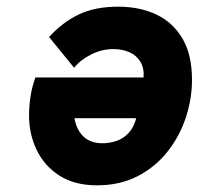

<svg xmlns="http://www.w3.org/2000/svg" viewBox="-20 -543 595 575"><path d="M270 12Q203.5 12 158.2 -17Q113 -46 90 -93.5Q67 -141 67 -197Q67 -224 71.2 -253Q75.5 -282 86 -311H410Q412 -339.5 400.2 -358.5Q388.5 -377.5 367.2 -386.8Q346 -396 319 -396Q285.5 -396 253.2 -380Q221 -364 202 -340L127 -432Q165.5 -475 214.5 -499Q263.5 -523 334 -523Q399 -523 448.8 -499.2Q498.5 -475.5 526.8 -427Q555 -378.5 555 -304Q555 -247 536.5 -191Q518 -135 481.8 -89Q445.5 -43 392.5 -15.5Q339.5 12 270 12ZM286 -114Q308.5 -114 329 -121Q349.5 -128 365 -144.5Q380.5 -161 388 -189H203Q207 -165.5 217.8 -148.8Q228.5 -132 245.5 -123Q262.5 -114 286 -114Z"/></svg>

Font: Overpass Black
Style: Italic
Weight: 900
Italic angle: -10°
Designer: Delve Withrington, Dave Bailey, Thomas Jockin
Foundry: Delve Fonts LLC
Version: Version 4.000